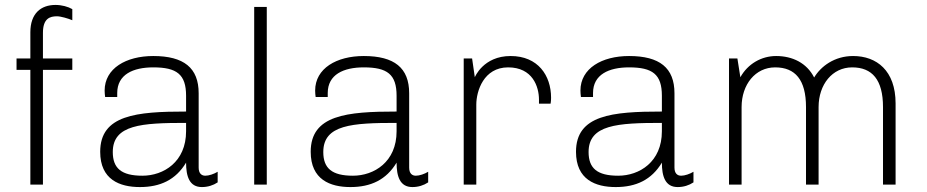

<svg xmlns="http://www.w3.org/2000/svg" viewBox="-20 -748 3758 778"><path d="M273 -666V-711C256 -721 230 -728 205 -728C146 -728 103 -694 103 -617V-511H47V-465H103V0H154V-465H273V-511H154V-615C154 -674 183 -682 211 -682C226 -682 257 -673 273 -666Z M785 -69V-370C785 -473 725 -521 601 -521C491 -521 404 -471 404 -381C404 -372 405 -363 406 -355H455V-371C455 -446 519 -475 601 -475C696 -475 734 -447 734 -360V-296C532 -296 386 -282 386 -133C386 -20 465 10 547 10C629 10 692 -19 734 -89C734 -34 747 10 798 10C822 10 844 3 862 -9V-52C847 -43 827 -36 812 -36C797 -36 785 -45 785 -69ZM734 -250V-216C734 -92 643 -36 557 -36C472 -36 437 -66 437 -132C437 -243 554 -250 734 -250Z M1010 0H1061V-720H1010V0Z M1638 -69V-370C1638 -473 1578 -521 1454 -521C1344 -521 1257 -471 1257 -381C1257 -372 1258 -363 1259 -355H1308V-371C1308 -446 1372 -475 1454 -475C1549 -475 1587 -447 1587 -360V-296C1385 -296 1239 -282 1239 -133C1239 -20 1318 10 1400 10C1482 10 1545 -19 1587 -89C1587 -34 1600 10 1651 10C1675 10 1697 3 1715 -9V-52C1700 -43 1680 -36 1665 -36C1650 -36 1638 -45 1638 -69ZM1587 -250V-216C1587 -92 1496 -36 1410 -36C1325 -36 1290 -66 1290 -132C1290 -243 1407 -250 1587 -250Z M2164 -328H2211C2211 -328 2213 -338 2213 -352C2213 -442 2160 -521 2049 -521C1938 -521 1904 -435 1904 -435L1893 -511H1859V0H1910V-324C1910 -379 1940 -475 2039 -475C2138 -475 2164 -397 2164 -344V-328Z M2713 -69V-370C2713 -473 2653 -521 2529 -521C2419 -521 2332 -471 2332 -381C2332 -372 2333 -363 2334 -355H2383V-371C2383 -446 2447 -475 2529 -475C2624 -475 2662 -447 2662 -360V-296C2460 -296 2314 -282 2314 -133C2314 -20 2393 10 2475 10C2557 10 2620 -19 2662 -89C2662 -34 2675 10 2726 10C2750 10 2772 3 2790 -9V-52C2775 -43 2755 -36 2740 -36C2725 -36 2713 -45 2713 -69ZM2662 -250V-216C2662 -92 2571 -36 2485 -36C2400 -36 2365 -66 2365 -132C2365 -243 2482 -250 2662 -250Z M3437 -521C3361 -521 3306 -479 3279 -434C3249 -493 3191 -521 3125 -521C3065 -521 3010 -489 2980 -435L2968 -511H2934V0H2985V-314C2985 -406 3041 -475 3121 -475C3202 -475 3246 -425 3246 -314V0H3297V-314C3297 -406 3353 -475 3433 -475C3514 -475 3558 -425 3558 -314V0H3609V-329C3609 -462 3532 -521 3437 -521Z"/></svg>

Font: ChivoLight
Style: Regular
Weight: 300
Designer: Hector Gatti
Foundry: Omnibus-Type
Version: Version 1.004;PS 001.004;hotconv 1.0.88;makeotf.lib2.5.64775